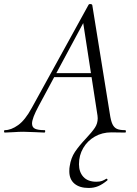

<svg xmlns="http://www.w3.org/2000/svg" viewBox="-58 -658 678 953"><path d="M286 192Q286 176 288 167Q294 126 314 96Q334 66 369 29Q399 -3 413 -24Q427 -45 427 -71Q427 -80 426 -84L353 -557L378 -586L134 -132Q101 -71 101 -45Q101 -26 116 -19Q131 -12 163 -12Q167 -12 166.5 -6Q166 0 162 0Q151 0 117 -2Q79 -4 58 -4Q37 -4 9 -2Q-19 0 -34 0Q-38 0 -38 -6Q-38 -12 -34 -12Q-3 -12 32 -37Q67 -62 100 -123L382 -635Q384 -638 389 -638Q398 -638 400 -633L487 -94Q492 -59 500 -42Q508 -25 522 -18.5Q536 -12 563 -12Q567 -12 567 -6Q567 0 563 0L495 -1Q449 -1 412.5 20Q376 41 355 77Q334 113 334 157Q334 196 356 220Q378 244 420 244Q438 244 448.5 240Q459 236 470 229H471Q473 229 475 232Q477 235 475 237Q451 257 429.5 266Q408 275 382 275Q337 275 311.5 253.5Q286 232 286 192ZM208 -295H423L425 -275H193Z"/></svg>

Font: Cormorant Garamond
Style: Italic
Weight: 400
Italic angle: -10°
Designer: Christian Thalmann (Catharsis Fonts)
Foundry: Catharsis Fonts
Version: Version 4.000